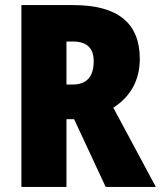

<svg xmlns="http://www.w3.org/2000/svg" viewBox="-20 -734 632 754"><path d="M268 -714H64V0H241V-266H271L395 0H592L425 -311C493 -355 529 -419 529 -503C529 -643 443 -714 268 -714ZM266 -571C322 -571 348 -544 348 -494C348 -430 318 -402 265 -402H241V-571Z"/></svg>

Font: Noto Sans Devanagari UI Condensed Black
Style: Regular
Weight: 900
Width: 3
Designer: Jelle Bosma - Monotype Design Team
Foundry: Monotype Imaging Inc.
Version: Version 2.004